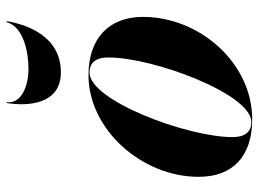

<svg xmlns="http://www.w3.org/2000/svg" viewBox="-118 -632 760 563"><g transform="rotate(-90 261.5 -350.0)"><path d="M244 -710H241.5C231.5 -649 236.5 -551 331.5 -551C436.5 -551 471.5 -649 481.5 -710H478.5C465.5 -661 392 -646 341.5 -646C291 -646 238 -667 244 -710ZM193.5 10C359.5 10 494 -145 494 -310C494 -410 431.5 -470 323 -470C164.5 -470 25 -314.5 25 -147C25 -47 85 10 193.5 10ZM186 7.5C155 7.5 141.5 -13.5 141.5 -47.5C141.5 -181.5 249 -467 330.5 -467C361.5 -467 375 -446 375 -412C375 -278 267.5 7.5 186 7.5Z"/></g></svg>

Font: Bodoni* 72pt
Style: Bold Italic
Weight: 700
Italic angle: -13°
Version: Version 2.3